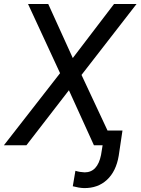

<svg xmlns="http://www.w3.org/2000/svg" viewBox="-41 -731 707 966"><path d="M0 0ZM325.2 -439 532.7 -710.9H646L369.1 -354L534.7 0H431.6L305.7 -276.9L91.8 0H-21.5L261.2 -362.8L100.1 -710.9H201.7ZM575.2 -74.2 556.2 53.2Q543 131.3 497.1 173.8Q451.2 216.3 381.3 215.3Q356 214.4 325.2 206.1L338.4 128.4Q360.8 135.3 384.8 136.2Q449.7 136.2 467.3 48.8L487.3 -74.2Z"/></svg>

Font: Roboto
Style: Italic
Weight: 400
Italic angle: -12°
Designer: Google
Version: Version 2.134; 2016; ttfautohint (v1.6)